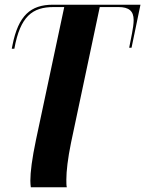

<svg xmlns="http://www.w3.org/2000/svg" viewBox="-20 -556 617 816"><path d="M111 240H264C262 233 262 221 262 207C262 172 268 118 282 50L404 -526H484C528 -526 548 -509 548 -471C548 -456 545 -433 541 -414L529 -353H539L577 -536H205C110 -536 58 -490 33 -364L30 -349H41C66 -487 118 -526 208 -526H253L133 38C116 119 109 175 109 212C109 223 110 232 111 240Z"/></svg>

Font: Noto Serif Display
Style: Bold Italic
Weight: 700
Italic angle: -12°
Designer: Monotype Design Team
Foundry: Monotype Imaging Inc.
Version: Version 2.009